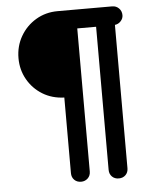

<svg xmlns="http://www.w3.org/2000/svg" viewBox="-55 -827 687 873"><g transform="rotate(-5 289.0 -391.0)"><path d="M280 0Q261 0 249 -12Q237 -24 237 -43V-388Q181 -390 138 -416.5Q95 -443 70 -487Q45 -531 45 -584Q45 -639 71 -684Q97 -729 141.5 -755.5Q186 -782 241 -782H490Q508 -782 520.5 -769.5Q533 -757 533 -738Q533 -723 522 -711Q511 -699 495 -697V-43Q495 -24 483 -12Q471 0 452 0Q433 0 421 -12Q409 -24 409 -43V-696H323V-43Q323 -24 310.5 -12Q298 0 280 0Z"/></g></svg>

Font: Comfortaa Medium
Style: Regular
Weight: 500
Designer: Johan Aakerlund
Foundry: Johan Aakerlund
Version: Version 3.104; ttfautohint (v1.8.1.43-b0c9)